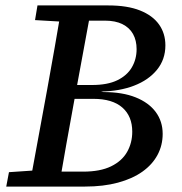

<svg xmlns="http://www.w3.org/2000/svg" viewBox="-20 -687 669 707"><path d="M3 0 13 -53 131 -61H143L138 0ZM88 0 154 -359Q168 -436 181.5 -513Q195 -590 208 -667H318L252 -309Q238 -232 224 -154.5Q210 -77 197 0ZM109 -613 118 -667H249L243 -606H229ZM149 0 153 -55H286Q349 -55 389 -74.5Q429 -94 448 -127.5Q467 -161 467 -202Q467 -259 430.5 -291Q394 -323 324 -323H205L210 -374H319Q376 -374 412 -391.5Q448 -409 465.5 -439Q483 -469 483 -506Q483 -538 470 -561.5Q457 -585 431 -598Q405 -611 366 -611H264L268 -667H379Q449 -667 495.5 -648.5Q542 -630 565.5 -597Q589 -564 589 -520Q589 -468 558 -430Q527 -392 473.5 -371.5Q420 -351 352 -350L361 -348Q431 -348 479.5 -328.5Q528 -309 553.5 -274.5Q579 -240 579 -194Q579 -152 560 -116.5Q541 -81 504.5 -55Q468 -29 414.5 -14.5Q361 0 293 0Z"/></svg>

Font: Source Serif 4 Medium
Style: Italic
Weight: 500
Italic angle: -12°
Designer: Frank Grießhammer
Foundry: Adobe Systems Incorporated
Version: Version 4.004;hotconv 1.0.116;makeotfexe 2.5.65601